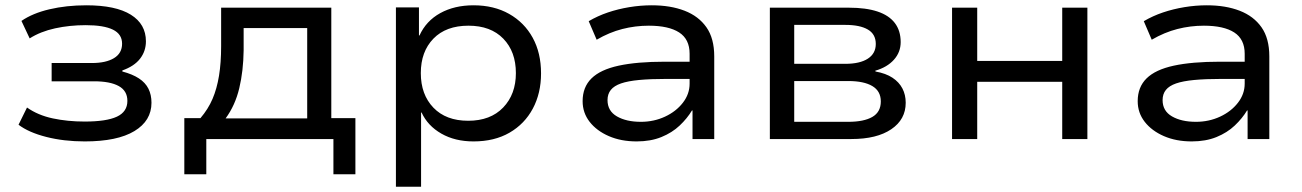

<svg xmlns="http://www.w3.org/2000/svg" viewBox="-20 -525 4917 725"><path d="M300 9Q221 9 154.5 -8Q88 -25 50 -54L82 -119Q123 -90 179 -78Q235 -66 300 -66Q382 -66 421.5 -84.5Q461 -103 461 -144Q461 -182 428.5 -200Q396 -218 335 -218H175V-287H327Q380 -287 410.5 -305.5Q441 -324 441 -360Q441 -396 406.5 -413Q372 -430 304 -430Q243 -430 188 -418Q133 -406 92 -380L61 -446Q103 -475 167 -490Q231 -505 306 -505Q417 -505 474 -469.5Q531 -434 531 -369Q531 -332 509 -303.5Q487 -275 442 -259V-255Q480 -245 504.5 -229Q529 -213 540.5 -190Q552 -167 552 -137Q552 -69 487.5 -30Q423 9 300 9Z M676 133V-79H737Q766 -113 782.5 -151.5Q799 -190 807 -239Q815 -288 815 -351V-496H1231V-79H1322V133H1239V0H759V133ZM832 -78H1140V-419H900V-335Q899 -257 883.5 -192Q868 -127 832 -78Z M1475 180V-497H1562V-391H1564Q1589 -446 1642.5 -475.5Q1696 -505 1768 -505Q1845 -505 1902.5 -472.5Q1960 -440 1991.5 -382.5Q2023 -325 2023 -248Q2023 -173 1992 -115Q1961 -57 1904 -24Q1847 9 1768 9Q1698 9 1646.5 -20.5Q1595 -50 1572 -100H1570V180ZM1748 -69Q1832 -69 1880 -119Q1928 -169 1928 -249Q1928 -330 1880.5 -379Q1833 -428 1749 -428Q1664 -428 1616.5 -379Q1569 -330 1569 -249Q1569 -168 1616.5 -118.5Q1664 -69 1748 -69Z M2384 9Q2325 9 2279 -11Q2233 -31 2206.5 -65Q2180 -99 2180 -143Q2180 -196 2213.5 -229Q2247 -262 2316 -277Q2385 -292 2491 -292H2600V-227H2496Q2436 -227 2393.5 -223Q2351 -219 2325 -210Q2299 -201 2286.5 -185.5Q2274 -170 2274 -147Q2274 -106 2309.5 -85.5Q2345 -65 2400 -65Q2449 -65 2491 -84.5Q2533 -104 2558.5 -137Q2584 -170 2584 -209V-322Q2584 -377 2544.5 -402.5Q2505 -428 2430 -428Q2379 -428 2330 -415.5Q2281 -403 2233 -375L2203 -445Q2237 -465 2275.5 -478Q2314 -491 2356.5 -498Q2399 -505 2441 -505Q2512 -505 2565 -484.5Q2618 -464 2647.5 -422Q2677 -380 2677 -312V0H2595V-108H2593Q2575 -78 2546.5 -51Q2518 -24 2477.5 -7.5Q2437 9 2384 9Z M2887 0V-496H3185Q3250 -496 3293.5 -481.5Q3337 -467 3359 -438Q3381 -409 3381 -366Q3381 -328 3355.5 -299.5Q3330 -271 3285 -258L3286 -255Q3325 -248 3350 -231.5Q3375 -215 3387.5 -191Q3400 -167 3400 -137Q3400 -74 3345.5 -37Q3291 0 3195 0ZM2979 -65H3183Q3242 -65 3274 -83.5Q3306 -102 3306 -142Q3306 -181 3274 -200Q3242 -219 3183 -219H2979ZM2979 -284H3172Q3227 -284 3257 -303.5Q3287 -323 3287 -359Q3287 -396 3257 -413.5Q3227 -431 3172 -431H2979Z M3575 0V-496H3670V-295H3991V-496H4086V0H3991V-216H3670V0Z M4480 9Q4421 9 4375 -11Q4329 -31 4302.5 -65Q4276 -99 4276 -143Q4276 -196 4309.5 -229Q4343 -262 4412 -277Q4481 -292 4587 -292H4696V-227H4592Q4532 -227 4489.5 -223Q4447 -219 4421 -210Q4395 -201 4382.5 -185.5Q4370 -170 4370 -147Q4370 -106 4405.5 -85.5Q4441 -65 4496 -65Q4545 -65 4587 -84.5Q4629 -104 4654.5 -137Q4680 -170 4680 -209V-322Q4680 -377 4640.5 -402.5Q4601 -428 4526 -428Q4475 -428 4426 -415.5Q4377 -403 4329 -375L4299 -445Q4333 -465 4371.5 -478Q4410 -491 4452.5 -498Q4495 -505 4537 -505Q4608 -505 4661 -484.5Q4714 -464 4743.5 -422Q4773 -380 4773 -312V0H4691V-108H4689Q4671 -78 4642.5 -51Q4614 -24 4573.5 -7.5Q4533 9 4480 9Z"/></svg>

Font: Nunito Sans 7pt SemiExpanded
Style: Regular
Weight: 400
Width: 6
Designer: Vernon Adams
Foundry: Vernon Adams
Version: Version 3.101;gftools[0.9.27]